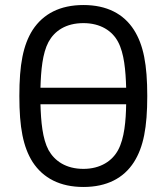

<svg xmlns="http://www.w3.org/2000/svg" viewBox="-20 -732 664 764"><path d="M312 12C405 12 472 -23 513 -87C551 -147 566 -225 566 -350C566 -475 551 -553 513 -613C472 -677 405 -712 312 -712C219 -712 152 -677 110 -613C72 -553 57 -475 57 -350C57 -225 72 -147 110 -87C152 -23 219 12 312 12ZM312 -60C242 -60 197 -92 173 -135C149 -180 143 -248 141 -317H482C481 -252 475 -181 450 -135C427 -92 380 -60 312 -60ZM482 -383H141C143 -452 149 -520 173 -565C197 -609 242 -640 312 -640C380 -640 427 -609 450 -565C474 -520 480 -452 482 -383Z"/></svg>

Font: Finlandica
Style: Regular
Weight: 400
Designer: Niklas Ekholm, Juho Hiilivirta, Jaakko Suomalainen
Foundry: Helsinki Type Studio
Version: Version 2.000;Glyphs 3.2 (3202)